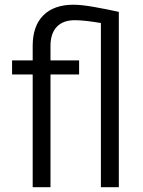

<svg xmlns="http://www.w3.org/2000/svg" viewBox="-20 -780 596 800"><path d="M190.4 0H116.2V-469.7H30.3V-528.3H116.2V-588.9Q116.2 -671.9 160.6 -716.1Q205.1 -760.3 286.1 -760.3Q319.3 -760.3 372.1 -751Q424.8 -741.7 475.1 -730.5V0H400.4V-684.1Q368.7 -689.5 341.3 -692.6Q314 -695.8 291.5 -695.8Q242.7 -695.8 216.6 -668.2Q190.4 -640.6 190.4 -588.9V-528.3H309.6V-469.7H190.4Z"/></svg>

Font: Vazirmatn RD FD Light
Style: Regular
Weight: 300
Designer: Saber Rastikerdar
Foundry: Saber Rastikerdar
Version: Version 33.003